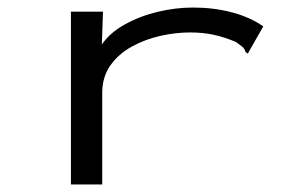

<svg xmlns="http://www.w3.org/2000/svg" viewBox="-20 -488 790 509"><path d="M168 -457H253L250 -370Q271 -401 310.5 -423Q350 -445 397.5 -456.5Q445 -468 492 -468Q546 -468 594 -455.5Q642 -443 678 -418L642 -355L637 -346L631 -350Q629 -358 623.5 -363Q618 -368 605 -377Q574 -390 545.5 -396Q517 -402 484 -402Q446 -402 405.5 -393Q365 -384 329.5 -364.5Q294 -345 272.5 -314.5Q251 -284 251 -241V1H168Z"/></svg>

Font: Inconsolata ExtraExpanded
Style: Regular
Weight: 400
Width: 8
Monospace: yes
Designer: Raph Levien, Cyreal, Brenton Simpson
Foundry: Raph Levien, Cyreal, Google
Version: Version 3.000; ttfautohint (v1.8.2.53-6de2)